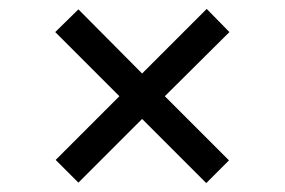

<svg xmlns="http://www.w3.org/2000/svg" viewBox="-20 -512 639 431"><path d="M248 -296 104 -440 156 -491 299 -347 444 -492 495 -440 350 -296 494 -152 443 -101 299 -245 156 -102 105 -153Z"/></svg>

Font: MedMera Sans
Style: Regular
Weight: 400
Designer: Kasper Nordkvist
Foundry: UNCUT.wtf
Version: Version 1.300